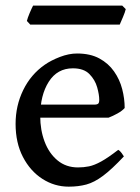

<svg xmlns="http://www.w3.org/2000/svg" viewBox="-20 -663 509 697"><path d="M432.6 -271Q423.8 -260.7 406.7 -251.2Q389.6 -241.7 374 -235.8H88.9L89.8 -283.2H321.8Q333 -283.2 336.7 -286.9Q340.3 -290.5 340.3 -300.8Q340.3 -318.8 332.8 -345.9Q325.2 -373 304.7 -394Q284.2 -415 244.6 -415Q188 -415 157 -366.2Q126 -317.4 126 -241.7Q126 -190.9 142.1 -148.4Q158.2 -106 189 -80.6Q219.7 -55.2 263.2 -55.2Q283.7 -55.2 303 -59.1Q322.3 -63 347.2 -76.7Q372.1 -90.3 409.2 -119.1Q415.5 -115.7 421.6 -107.4Q427.7 -99.1 429.7 -95.2Q385.7 -48.3 354 -24.7Q322.3 -1 293.5 6.8Q264.6 14.6 229.5 14.6Q177.7 14.6 133.8 -13.7Q89.8 -42 63.2 -93.3Q36.6 -144.5 36.6 -213.4Q36.6 -279.3 64.2 -335.9Q91.8 -392.6 142.1 -427.7Q165 -443.8 197.5 -456.3Q230 -468.8 259.8 -468.8Q307.6 -468.8 340.6 -450.9Q373.5 -433.1 394 -403.8Q414.6 -374.5 423.6 -339.6Q432.6 -304.7 432.6 -271ZM436.5 -629.9Q434.1 -619.1 426.3 -600.8Q418.5 -582.5 414.6 -573.7H89.8L77.6 -586.9Q80.1 -597.7 87.6 -615.5Q95.2 -633.3 100.1 -642.6H423.8Z"/></svg>

Font: Gentium Book Plus
Style: Regular
Weight: 400
Designer: Victor Gaultney, Annie Olsen, Iska Routamaa, Becca Hirsbrunner
Foundry: SIL International
Version: Version 6.101